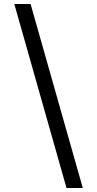

<svg xmlns="http://www.w3.org/2000/svg" viewBox="-20 -812 489 967"><path d="M52 -792H134L397 135H315Z"/></svg>

Font: hexutelugu05
Style: Book
Weight: 400
Designer: Jelle Bosma - Monotype Design Team
Foundry: Monotype Imaging Inc.
Version: Version 2.003